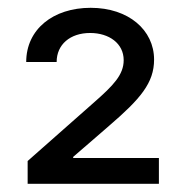

<svg xmlns="http://www.w3.org/2000/svg" viewBox="-20 -825 461 482"><path d="M49.4 -363.6H378.9V-428.3H163.7V-431.1L253.9 -509.2C332.4 -576.7 366.8 -616.8 366.8 -675.4C366.8 -749.6 302.6 -805.4 207.7 -805.4C113.3 -805.4 45.8 -751.4 45.8 -669.4H122.2C122.2 -713.1 155.9 -742.2 206.3 -742.2C253.9 -742.2 290.5 -715.9 290.5 -674C290.5 -637.4 264.9 -610.8 215.9 -567.8L49.4 -420.8Z"/></svg>

Font: Margiela Sans Text
Style: Regular
Weight: 400
Designer: Stefan Endress, Andreas Faust
Version: Version 1.100;FEAKit 1.0